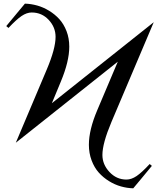

<svg xmlns="http://www.w3.org/2000/svg" viewBox="-20 -755 896 1061"><path d="M829.6 -632.3 595.7 -80.6Q545.9 37.6 545.9 101.1Q545.9 153.8 585 195.6Q624 237.3 678.7 237.3Q706.1 237.3 734.9 217.8Q763.7 198.2 807.1 151.4L819.3 161.6Q793.5 192.9 759.5 233.9Q725.6 274.9 716.3 285.6Q682.1 284.7 648.2 275.1Q614.3 265.6 582.3 245.8Q550.3 226.1 525.6 198.5Q501 170.9 486.1 131.1Q471.2 91.3 471.2 44.9Q471.2 -37.6 517.6 -146.5L630.9 -414.1L67.4 33.7L238.3 -370.6Q287.1 -485.8 287.1 -551.3Q287.1 -604.5 249 -645.3Q210.9 -686 155.3 -686Q127.9 -686 99.1 -666.5Q70.3 -647 26.9 -600.6L14.6 -610.8Q40.5 -642.1 74.5 -683.1Q108.4 -724.1 117.7 -734.9Q151.4 -733.9 185.1 -724.6Q218.8 -715.3 251 -695.8Q283.2 -676.3 307.9 -649.2Q332.5 -622.1 347.7 -582.8Q362.8 -543.5 362.8 -497.1Q362.8 -416 316.4 -304.7L266.6 -184.6Z"/></svg>

Font: Flanker
Style: Regular
Weight: 400
Designer: Flanker
Foundry: Flanker
Version: Version 2.027